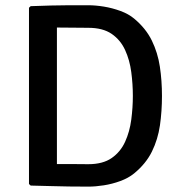

<svg xmlns="http://www.w3.org/2000/svg" viewBox="-20 -707 688 732"><path d="M597.5 -341.5Q597.5 -283 589.8 -229.2Q582 -175.5 559.2 -129.2Q536.5 -83 491.5 -46Q469.5 -28 438.8 -16.8Q408 -5.5 376 -0.5Q344 4.5 317 4.5Q276.5 4.5 243 4Q209.5 3.5 175 2.5Q140.5 1.5 97 0.5L90.5 -5.5V-677.5L97 -683.5Q140.5 -685 174.8 -686Q209 -687 242.8 -687Q276.5 -687 317 -687Q344 -687 376.2 -681.8Q408.5 -676.5 439.2 -665.2Q470 -654 491.5 -636Q536 -599 558.8 -552.5Q581.5 -506 589.5 -452.8Q597.5 -399.5 597.5 -341.5ZM486.5 -341.5Q486.5 -386 480.5 -432Q474.5 -478 457 -516.2Q439.5 -554.5 405.8 -577.8Q372 -601 316.5 -601Q285 -601 258 -601.5Q231 -602 197 -602V-81.5Q231 -82 258 -81.5Q285 -81 316.5 -81Q372 -81 405.8 -104.5Q439.5 -128 457 -166.5Q474.5 -205 480.5 -251Q486.5 -297 486.5 -341.5Z"/></svg>

Font: Signika
Style: Regular
Weight: 400
Designer: Anna Giedry
Foundry: Anna Giedry
Version: Version 2.001